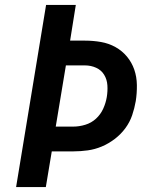

<svg xmlns="http://www.w3.org/2000/svg" viewBox="-20 -755 640 775"><path d="M45 0 166 -735H286L263 -591H323Q356 -591 387.5 -585.5Q419 -580 446 -565Q473 -550 492.5 -526.5Q512 -503 522 -474Q532 -445 532.5 -412Q533 -379 528 -347Q523 -318 513.5 -290Q504 -262 486 -237.5Q468 -213 443 -194Q418 -175 390.5 -163.5Q363 -152 334 -148Q305 -144 277 -144H189L165 0ZM205 -244H276Q300 -244 324.5 -251.5Q349 -259 367.5 -276Q386 -293 396.5 -316Q407 -339 411 -363Q415 -387 413.5 -410.5Q412 -434 400.5 -453Q389 -472 368 -481.5Q347 -491 323 -491H246Z"/></svg>

Font: Iosevka Extended Oblique
Style: Bold
Weight: 700
Width: 7
Italic angle: -9°
Monospace: yes
Designer: Belleve Invis
Foundry: Belleve Invis
Version: Version 32.5.0; ttfautohint (v1.8.4)